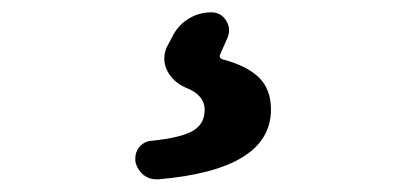

<svg xmlns="http://www.w3.org/2000/svg" viewBox="-20 -21 666 311"><path d="M236.3 269.5Q234.4 269.5 233.4 269.5Q221.7 269.5 212.9 262.7Q202.1 253.9 199.2 240.2Q199.2 237.3 199.2 235.4Q199.2 225.6 205.1 217.8Q212.9 208 225.6 207Q273.4 202.1 292.5 190.9Q311.5 179.7 311.5 157.2Q311.5 132.8 281.2 121.1Q260.7 112.3 251 93.8Q246.1 84 246.1 74.2Q246.1 64.5 250 55.7L258.8 39.1Q267.6 20.5 284.7 9.8Q301.8 -1 322.3 -1Q337.9 -1 346.2 12.2Q354.5 25.4 348.6 40L336.9 66.4Q334 73.2 340.8 75.2Q380.9 85.9 399.9 105Q418.9 124 418.9 156.2Q418.9 253.9 236.3 269.5Z"/></svg>

Font: Gen Jyuu Gothic Bold
Style: Bold
Weight: 700
Designer: [Source Han Sans]
Ryoko NISHIZUKA  (kana & ideographs); Paul D. Hunt (Latin, Greek & Cyrillic); Wenlong ZHANG  (bopomofo
Version: Version 1.002.20150607